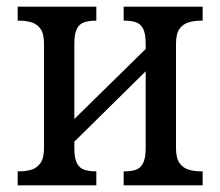

<svg xmlns="http://www.w3.org/2000/svg" viewBox="-20 -556 660 576"><path d="M33 0V-42H37Q58 -42 74.5 -47Q91 -52 101.5 -67Q112 -82 112 -112V-424Q112 -455 101.5 -469.5Q91 -484 74.5 -489Q58 -494 37 -494H33V-536H269V-494H266Q248 -494 233.5 -489.5Q219 -485 211 -470.5Q203 -456 203 -425V-199L417 -409V-425Q417 -456 409 -470.5Q401 -485 387 -489.5Q373 -494 355 -494H351V-536H588V-494H583Q563 -494 546 -489Q529 -484 518.5 -469.5Q508 -455 508 -424V-112Q508 -82 518.5 -67Q529 -52 546 -47Q563 -42 583 -42H588V0H351V-42H355Q373 -42 387 -46.5Q401 -51 409 -66Q417 -81 417 -111V-342L203 -131V-111Q203 -81 211 -66Q219 -51 233.5 -46.5Q248 -42 266 -42H269V0Z"/></svg>

Font: Noto Serif SemiCondensed
Style: Regular
Weight: 400
Width: 4
Designer: Monotype Design Team
Foundry: Monotype Imaging Inc.
Version: Version 2.013